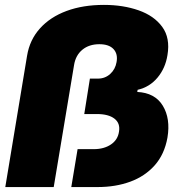

<svg xmlns="http://www.w3.org/2000/svg" viewBox="-20 -757 740 777"><path d="M1.4 0 89.5 -531.2Q100.1 -595.9 141.7 -642Q183.2 -688.2 249.5 -712.7Q315.7 -737.2 400.6 -737.2Q478.3 -737.2 541 -715.2Q603.7 -693.2 636.5 -648.3Q669.4 -603.3 657.7 -534.1Q649.5 -481.5 617.7 -443.2Q585.9 -404.8 536.9 -393.5L535.5 -384.9Q606.9 -381.4 638.7 -329.4Q670.5 -277.3 657.7 -200.3Q645.6 -132.5 606.2 -88.1Q566.8 -43.7 507.3 -21.8Q447.8 0 375 0H268.5L294 -153.4H359.4Q400.9 -153.4 429 -172.4Q457 -191.4 461.6 -224.4Q467.3 -258.2 443.2 -276.8Q419 -295.5 372.2 -295.5H321L343.8 -438.9H376.4Q405.2 -438.9 426 -457.7Q446.7 -476.6 451.7 -505.7Q457.7 -538.4 439.5 -558.2Q421.2 -578.1 382.1 -578.1Q340.6 -578.1 313.4 -555.8Q286.2 -533.4 279.8 -494.3L197.4 0Z"/></svg>

Font: Inter UI Black
Style: Italic
Weight: 900
Italic angle: -9.39999°
Designer: Rasmus Andersson
Foundry: rsms
Version: 3.2;8d6f07862